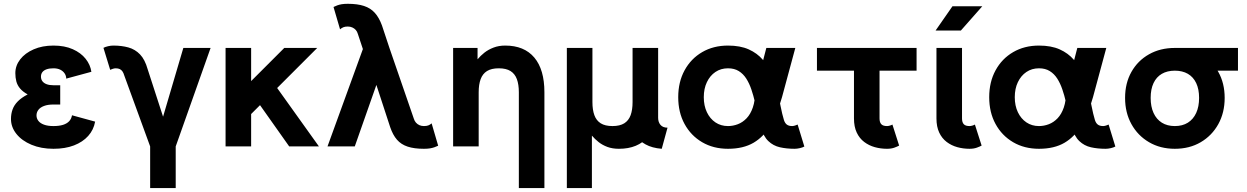

<svg xmlns="http://www.w3.org/2000/svg" viewBox="-20 -755 6429 990"><path d="M255.6 -315.4Q275.1 -315.4 282.8 -315.4Q290.5 -315.4 290.5 -315.4V-216.1Q290.5 -216.1 282.2 -216.1Q273.9 -216.1 255.6 -216.1Q226.6 -216.1 207.2 -208.7Q187.7 -201.4 178 -188.7Q168.2 -176 168.2 -159.9Q168.2 -144 178 -131.6Q187.7 -119.1 207.2 -112.1Q226.6 -105 255.6 -105Q284.9 -105 305.1 -111.3Q325.2 -117.7 336.7 -130Q348.1 -142.3 351.3 -160.6L470.5 -127.9Q462.9 -85.4 434.8 -54.1Q406.7 -22.7 361.3 -5.2Q315.9 12.2 255.6 12.2Q191.7 12.2 142.1 -8.7Q92.5 -29.5 64.6 -64.6Q36.6 -99.6 36.6 -141.6Q36.6 -168 44.7 -190.4Q52.7 -212.9 71.7 -232.2Q90.6 -251.5 122.6 -268.1Q97.4 -282.2 83.5 -298.7Q69.6 -315.2 64.3 -335Q59.1 -354.7 59.1 -377.9Q59.1 -416.5 84.1 -448.9Q109.1 -481.2 153.6 -500.6Q198 -520 255.6 -520Q313.5 -520 355.2 -501.3Q397 -482.7 421.4 -452Q445.8 -421.4 451.2 -384.8L321.5 -349.6Q321.5 -363.5 313.7 -375.7Q305.9 -387.9 291.3 -395.4Q276.6 -402.8 255.6 -402.8Q234.9 -402.8 220.5 -397.8Q206.1 -392.8 198.6 -383.2Q191.2 -373.5 191.2 -359.9Q191.2 -346.2 198.6 -336.2Q206.1 -326.2 220.5 -320.8Q234.9 -315.4 255.6 -315.4Z M886 0 1065.9 -507.8H925.3L820.8 -153.3L741.5 -397.7Q727.3 -448.2 702 -474.5Q676.8 -500.7 642 -510.4Q607.2 -520 564 -520Q551.3 -520 536.9 -516.6Q522.5 -513.2 513.4 -508.3L548.1 -395Q553 -397.5 561.4 -400.1Q569.8 -402.8 576.2 -402.8Q589.4 -402.8 597.8 -398.7Q606.2 -394.5 611.7 -386.4Q617.2 -378.2 620.6 -366.2L754.2 0V214.8H886Z M1263.2 -294.2 1471.2 0H1624.5L1386.7 -332.5ZM1274.9 -167 1615.7 -507.8Q1603.8 -507.8 1580.6 -507.8Q1557.4 -507.8 1530.8 -507.8Q1504.2 -507.8 1481.1 -507.8Q1458 -507.8 1445.8 -507.8L1274.9 -336.9V-507.8H1143.1V0H1274.9Z M1988 -507.8 2113.8 -143.1Q2117.2 -131.6 2124.6 -122.9Q2132.1 -114.3 2142.6 -109.6Q2153.1 -105 2165.8 -105Q2179.7 -105 2188.6 -108.4Q2197.5 -111.8 2205.6 -118.9L2239.3 -3.7Q2229.7 0.7 2220 4.3Q2210.2 7.8 2197.4 10Q2184.6 12.2 2165.8 12.2Q2116 12.2 2082.2 1.1Q2048.3 -10 2027 -34.5Q2005.6 -59.1 1991.9 -99.4L1920.7 -317.1L1809.3 0H1668.7L1851.1 -502L1825.2 -580.1Q1822 -592 1814.5 -600.5Q1806.9 -608.9 1796.4 -613.5Q1785.9 -618.2 1773.2 -618.2Q1759.3 -618.2 1750.4 -614.5Q1741.5 -610.8 1733.4 -603.8L1699.7 -719Q1709.2 -723.6 1719 -727.3Q1728.8 -731 1741.7 -733.2Q1754.6 -735.4 1773.2 -735.4Q1823.2 -735.4 1857.1 -724.2Q1890.9 -713.1 1912.8 -688.6Q1934.8 -664.1 1949.5 -623.8Z M2655.3 214.8H2787.1V-279.3Q2787.1 -396.5 2735 -458.3Q2682.9 -520 2585 -520Q2551.5 -520 2524.7 -509.6Q2497.8 -499.3 2477.5 -483.3Q2457.3 -467.3 2442.4 -449.2V-507.8H2316.4V0H2448.2V-279.3Q2448.2 -319.6 2458.4 -347Q2468.5 -374.5 2491.2 -388.7Q2513.9 -402.8 2551.8 -402.8Q2589.6 -402.8 2612.3 -388.7Q2635 -374.5 2645.1 -347Q2655.3 -319.6 2655.3 -279.3Z M3392.1 12.2Q3342 8.1 3308.6 -10.5Q3275.1 -29.1 3258.4 -55.4Q3241.7 -81.8 3241.7 -108.4V-147.2L3373.5 -228.5V-147.5Q3373.5 -125.5 3385.6 -111.1Q3397.7 -96.7 3421.9 -96.7ZM3241.7 -507.8H3373.5V-228.5Q3373.5 -111.3 3321.4 -49.6Q3269.3 12.2 3171.4 12.2Q3137.9 12.2 3111.9 2.6Q3085.9 -7.1 3066.4 -22.6Q3046.9 -38.1 3032 -55.7V214.8H2902.8V-507.8H3034.7V-228.5Q3034.7 -188.5 3044.8 -160.9Q3054.9 -133.3 3077.6 -119.1Q3100.3 -105 3138.2 -105Q3176 -105 3198.7 -119.1Q3221.4 -133.3 3231.6 -160.9Q3241.7 -188.5 3241.7 -228.5Z M3733.6 -402.8Q3766.4 -402.8 3789.3 -388.5Q3812.3 -374.3 3827.9 -349.9Q3843.5 -325.4 3854.1 -294.2Q3864.7 -262.9 3872.6 -229Q3880.4 -195.1 3887.3 -161.7Q3894.3 -128.4 3902.6 -100.1Q3916.5 -51.5 3941.8 -27.5Q3967 -3.4 4001.5 4.4Q4035.9 12.2 4076.9 12.2Q4089.8 12.2 4104.4 8.8Q4118.9 5.4 4127.4 0.5L4092.8 -112.8Q4088.1 -110.4 4079.6 -107.7Q4071 -105 4064.7 -105Q4046.9 -105 4036.9 -112.8Q4026.9 -120.6 4022 -136.7Q4012.9 -166.5 4005.2 -206.3Q3997.6 -246.1 3987.1 -289.2Q3976.6 -332.3 3959 -373.3Q3941.4 -414.3 3912.8 -447.5Q3884.3 -480.7 3840.6 -500.4Q3796.9 -520 3733.6 -520Q3658.4 -520 3600.5 -486.2Q3542.5 -452.4 3509.8 -392.3Q3477.1 -332.3 3477.1 -253.9Q3477.1 -175.5 3509.8 -115.6Q3542.5 -55.7 3600.5 -21.7Q3658.4 12.2 3733.6 12.2Q3812.5 12.2 3865.6 -19Q3918.7 -50.3 3953.6 -109.9Q3988.5 -169.4 4012.2 -253.9L4080.8 -507.8H3931.4L3873.8 -286.1Q3873.8 -235.8 3861.8 -201Q3849.9 -166.3 3829.6 -145.1Q3809.3 -124 3784.4 -114.5Q3759.5 -105 3733.6 -105Q3697 -105 3668.9 -123.9Q3640.9 -142.8 3624.9 -176.4Q3608.9 -210 3608.9 -253.9Q3608.9 -297.9 3624.9 -331.4Q3640.9 -365 3668.9 -383.9Q3697 -402.8 3733.6 -402.8Z M4581.5 -112.8Q4576.9 -109.9 4568.5 -107.4Q4560.1 -105 4553.7 -105Q4543.7 -105 4536.3 -107.3Q4528.8 -109.6 4524.2 -114.6Q4519.5 -119.6 4517.3 -127.1Q4515.1 -134.5 4515.1 -144.5V-227.8V-285.6V-469H4383.3V-282.7V-228.5V-144.5Q4383.3 -101.6 4397.5 -71.5Q4411.6 -41.5 4436 -23.1Q4460.4 -4.6 4490.8 3.8Q4521.2 12.2 4553.7 12.2Q4575.7 12.2 4591.7 6.3Q4607.7 0.5 4616.2 -4.4ZM4706.1 -390.6V-507.8H4192.4V-390.6Z M5006.8 -112.8Q5002.2 -109.9 4993.8 -107.4Q4985.4 -105 4979 -105Q4969 -105 4961.5 -107.3Q4954.1 -109.6 4949.5 -114.6Q4944.8 -119.6 4942.6 -127.1Q4940.4 -134.5 4940.4 -144.5V-214.8V-282.2V-507.8H4808.6V-282.2V-214.8V-144.5Q4808.6 -101.6 4822.8 -71.5Q4836.9 -41.5 4861.3 -23.1Q4885.7 -4.6 4916.1 3.8Q4946.5 12.2 4979 12.2Q5001 12.2 5017 6.3Q5033 0.5 5041.5 -4.4ZM4934.6 -597.7H4804.2L4891.1 -722.7H5044.9Z M5337.2 -402.8Q5369.9 -402.8 5392.8 -388.5Q5415.8 -374.3 5431.4 -349.9Q5447 -325.4 5457.6 -294.2Q5468.3 -262.9 5476.1 -229Q5483.9 -195.1 5490.8 -161.7Q5497.8 -128.4 5506.1 -100.1Q5520 -51.5 5545.3 -27.5Q5570.6 -3.4 5605 4.4Q5639.4 12.2 5680.4 12.2Q5693.4 12.2 5707.9 8.8Q5722.4 5.4 5731 0.5L5696.3 -112.8Q5691.7 -110.4 5683.1 -107.7Q5674.6 -105 5668.2 -105Q5650.4 -105 5640.4 -112.8Q5630.4 -120.6 5625.5 -136.7Q5616.5 -166.5 5608.8 -206.3Q5601.1 -246.1 5590.6 -289.2Q5580.1 -332.3 5562.5 -373.3Q5544.9 -414.3 5516.4 -447.5Q5487.8 -480.7 5444.1 -500.4Q5400.4 -520 5337.2 -520Q5262 -520 5204 -486.2Q5146 -452.4 5113.3 -392.3Q5080.6 -332.3 5080.6 -253.9Q5080.6 -175.5 5113.3 -115.6Q5146 -55.7 5204 -21.7Q5262 12.2 5337.2 12.2Q5416 12.2 5469.1 -19Q5522.2 -50.3 5557.1 -109.9Q5592 -169.4 5615.7 -253.9L5684.3 -507.8H5534.9L5477.3 -286.1Q5477.3 -235.8 5465.3 -201Q5453.4 -166.3 5433.1 -145.1Q5412.8 -124 5387.9 -114.5Q5363 -105 5337.2 -105Q5300.5 -105 5272.5 -123.9Q5244.4 -142.8 5228.4 -176.4Q5212.4 -210 5212.4 -253.9Q5212.4 -297.9 5228.4 -331.4Q5244.4 -365 5272.5 -383.9Q5300.5 -402.8 5337.2 -402.8Z M6363.3 -507.8H6037.8V-390.6H6363.3ZM5913.1 -250.2Q5913.1 -295.4 5928 -326.8Q5942.9 -358.2 5970.8 -374.4Q5998.8 -390.6 6037.8 -390.6Q6076.9 -390.6 6104.9 -374.4Q6132.8 -358.2 6147.8 -326.8Q6162.8 -295.4 6162.8 -250.2Q6162.8 -205.1 6147.8 -172.5Q6132.8 -139.9 6104.9 -122.4Q6076.9 -105 6037.8 -105Q5998.8 -105 5970.8 -122.4Q5942.9 -139.9 5928 -172.5Q5913.1 -205.1 5913.1 -250.2ZM5781.2 -250.2Q5781.2 -174.1 5814 -114.9Q5846.7 -55.7 5904.7 -21.8Q5962.7 12.2 6037.8 12.2Q6113.5 12.2 6171.3 -21.8Q6229.1 -55.7 6261.9 -114.9Q6294.7 -174.1 6294.7 -250.2Q6294.7 -326.4 6261.8 -384.4Q6229 -442.4 6171.3 -475.1Q6113.5 -507.8 6037.8 -507.8Q5962.6 -507.8 5904.7 -475.1Q5846.7 -442.4 5814 -384.4Q5781.2 -326.4 5781.2 -250.2Z"/></svg>

Font: Giphurs
Style: Regular
Weight: 400
Version: Version 2.010